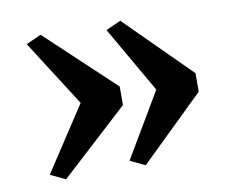

<svg xmlns="http://www.w3.org/2000/svg" viewBox="-62 -622 800 660"><g transform="rotate(-10 338.0 -292.0)"><path d="M396 -544.5 619.5 -322V-257.5L396 -40L344 -65L477 -290L344 -521ZM118 -544.5 355 -322V-257.5L118 -40L65.5 -65L213 -290L65.5 -521Z"/></g></svg>

Font: Merriweather 48pt ExtraBold
Style: Regular
Weight: 800
Version: Version 2.100